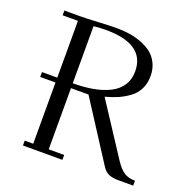

<svg xmlns="http://www.w3.org/2000/svg" viewBox="-126 -833 950 956"><g transform="rotate(20 349.0 -354.5)"><path d="M58.1 -350.1V-376H139.2V-676.8H58.1V-702.1H139.2Q171.9 -702.1 235.4 -705.6Q298.8 -709 333 -709Q366.7 -709 398.4 -704.6Q430.2 -700.2 462.6 -688.2Q495.1 -676.3 519 -658.2Q543 -640.1 558.1 -610.1Q573.2 -580.1 573.2 -542Q573.2 -502.9 558.1 -472.7Q543 -442.4 515.4 -422.4Q487.8 -402.3 459.2 -389.9Q430.7 -377.4 393.1 -367.2L573.2 -91.8Q599.1 -53.2 622.3 -39.6Q645.5 -25.9 678.2 -25.9V0H598.1Q569.3 0 548.8 -8.5Q528.3 -17.1 513.2 -41L314 -350.1H221.2V-25.9H303.2V0H94.2V-25.9H139.2V-350.1ZM221.2 -376Q280.8 -376 329.1 -385Q377.4 -394 414.8 -412.8Q452.1 -431.6 472.7 -463.1Q493.2 -494.6 493.2 -537.1Q493.2 -682.1 286.1 -682.1Q270 -682.1 253.9 -681.2Q237.8 -680.2 229.5 -679.2L221.2 -678.2Z"/></g></svg>

Font: Dehuti Alt
Style: Book
Weight: 400
Version: Version 1.2